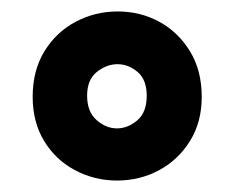

<svg xmlns="http://www.w3.org/2000/svg" viewBox="-20 -732 409 335"><path d="M184 -417Q145 -417 111 -435Q77 -453 57 -486Q37 -519 37 -563Q37 -609 57.5 -642.5Q78 -676 112 -694Q146 -712 185 -712Q225 -712 258 -694Q291 -676 311.5 -642.5Q332 -609 332 -563Q332 -519 311.5 -486Q291 -453 257.5 -435Q224 -417 184 -417ZM184 -508Q203 -508 219.5 -522Q236 -536 236 -565Q236 -593 220 -606.5Q204 -620 185 -620Q166 -620 149 -606.5Q132 -593 132 -565Q132 -537 148.5 -522.5Q165 -508 184 -508Z"/></svg>

Font: DM Sans 17pt Black
Style: Regular
Weight: 900
Version: Version 4.004;gftools[0.9.30]